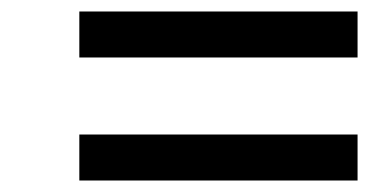

<svg xmlns="http://www.w3.org/2000/svg" viewBox="-20 -417 642 334"><path d="M118 -103V-183H602V-103ZM118 -317V-397H602V-317Z"/></svg>

Font: Lingua Franca
Style: Bold Italic
Weight: 700
Italic angle: -13°
Version: Version 1.19